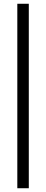

<svg xmlns="http://www.w3.org/2000/svg" viewBox="-20 -770 245 1020"><path d="M72 230V-750H133V230Z"/></svg>

Font: Mukta Vaani Light
Style: Regular
Weight: 300
Designer: Noopur Datye, Girish Dalvi, Yashodeep Gholap, Pallavi Karambelkar
Foundry: Ek Type
Version: Version 2.538;PS 1.000;hotconv 16.6.51;makeotf.lib2.5.65220;